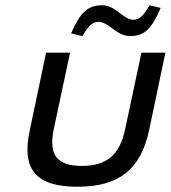

<svg xmlns="http://www.w3.org/2000/svg" viewBox="-20 -700 648 729"><path d="M93 -205C61 -56 116 9 274 9C431 9 514 -56 546 -205L608 -500H517L455 -209C435 -112 385 -70 291 -70C196 -70 164 -112 184 -209L246 -500H155ZM250 -573 293 -563C317 -604 332 -617 354 -617C393 -617 422 -563 474 -563C528 -563 556 -590 590 -670L548 -680C524 -639 508 -625 487 -625C447 -625 420 -680 368 -680C314 -680 284 -653 250 -573Z"/></svg>

Font: LT Wave Text Italic
Style: Regular
Weight: 400
Designer: Daniel Lyons
Version: Version 2.5 (Glyphs App)